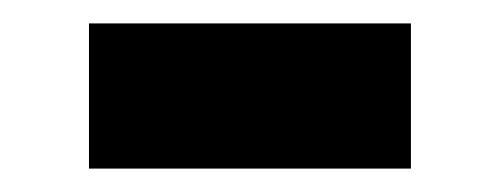

<svg xmlns="http://www.w3.org/2000/svg" viewBox="-20 -346 427 164"><path d="M56 -326H331V-202H56Z"/></svg>

Font: Afrihost Sans Med
Style: Regular
Weight: 500
Designer: Afrihost SP Pty Ltd
Version: Version 1.000